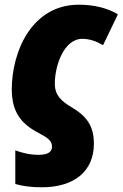

<svg xmlns="http://www.w3.org/2000/svg" viewBox="-20 -583 521 816"><path d="M157 213C298 213 379 143 379 28C379 -50 347 -90 283 -128C240 -154 213 -178 213 -228C213 -303 251 -418 330 -418C361 -418 391 -407 418 -391L481 -522C440 -547 384 -563 315 -563C115 -563 30 -364 30 -202C31 -112 64 -59 146 -17C184 3 201 16 201 40C201 62 185 75 144 75C108 75 74 67 45 56V199C75 208 114 213 157 213Z"/></svg>

Font: Noto Sans UI SemiCondensed Black
Style: Italic
Weight: 900
Width: 4
Italic angle: -372°
Designer: Monotype Design Team
Foundry: Monotype Imaging Inc.
Version: Version 1.901